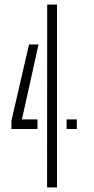

<svg xmlns="http://www.w3.org/2000/svg" viewBox="-20 -820 412 840"><path d="M186 0 186.5 -800H229.5V0ZM30 -255.5V-292L107 -625.5H148.5L76 -297.5H144V-255.5ZM271.5 -255.5V-297.5H316V-255.5Z"/></svg>

Font: Big Shoulders Stencil Display Light
Style: Regular
Weight: 300
Designer: Patric King
Foundry: XO Type Co
Version: Version 1.000